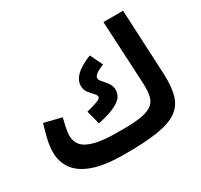

<svg xmlns="http://www.w3.org/2000/svg" viewBox="-156 -936 1212 1159"><g transform="rotate(-30 450.5 -356.5)"><path d="M399 21Q266 21 185.5 -7.5Q105 -36 68.5 -87Q32 -138 32 -204Q32 -249 44.5 -300Q57 -351 69 -389L189 -359Q182 -331 175 -299Q168 -267 168 -240Q168 -203 190.5 -175Q213 -147 269.5 -131Q326 -115 425 -115Q519 -113 576.5 -120Q634 -127 664.5 -146Q695 -165 704.5 -199.5Q714 -234 712 -290L689 -734H826L848 -282Q852 -192 835 -132.5Q818 -73 769 -39.5Q720 -6 630 8Q540 22 399 21ZM360 -218 335 -314Q387 -327 412.5 -337Q438 -347 438 -360Q438 -371 423 -386Q408 -401 393 -420.5Q378 -440 378 -468Q378 -505 409.5 -537.5Q441 -570 517 -601L559 -514Q518 -497 502.5 -484Q487 -471 487 -459Q487 -446 502.5 -429.5Q518 -413 533.5 -391.5Q549 -370 549 -343Q549 -321 536.5 -299.5Q524 -278 484 -257Q444 -236 360 -218Z"/></g></svg>

Font: Noto Sans Arabic SemCond
Style: Bold
Weight: 700
Width: 4
Designer: Monotype Design Team, Nadine Chahine, Nizar Qandah and Khaled Hosny
Foundry: Monotype Imaging Inc.
Version: Version 2.012; ttfautohint (v1.8.4.7-5d5b)